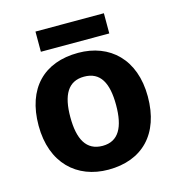

<svg xmlns="http://www.w3.org/2000/svg" viewBox="-106 -797 837 900"><g transform="rotate(-15 312.5 -347.0)"><path d="M479 -704H147V-606H479ZM577 -274C577 -455 467 -556 314 -556C148 -556 47 -455 47 -274C47 -92 158 10 311 10C475 10 577 -92 577 -274ZM201 -274C201 -381 234 -441 312 -441C391 -441 423 -381 423 -274C423 -167 391 -105 313 -105C234 -105 201 -167 201 -274Z"/></g></svg>

Font: Noto Sans Canadian Aboriginal
Style: Bold
Weight: 700
Designer: Monotype Design Team, Typotheque's Kevin King
Foundry: Monotype Imaging Inc.
Version: Version 2.004